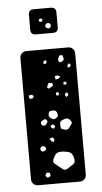

<svg xmlns="http://www.w3.org/2000/svg" viewBox="-54 -779 434 814"><g transform="rotate(-5 163.5 -372.5)"><path d="M74 0Q63 0 55 -8Q47 -16 47 -27V-544Q47 -555 55 -563Q63 -571 74 -571H253Q264 -571 272 -563Q280 -555 280 -544V-27Q280 -16 272 -8Q264 0 253 0ZM220 -541Q213 -541 211 -538Q209 -535 207 -529Q203 -519 210 -513Q214 -510 217 -511.5Q220 -513 224 -516Q231 -520 229 -527Q227 -533 226.5 -537Q226 -541 220 -541ZM155 -525 145 -523 141 -513 151 -509 156 -516ZM250 -504 243 -496V-486L252 -488L258 -495ZM197 -457 185 -454 188 -440 200 -442 209 -451ZM160 -428Q156 -428 155 -425.5Q154 -423 152 -419Q151 -414 149.5 -411.5Q148 -409 152 -406Q156 -403 158 -405Q160 -407 164 -409Q169 -412 172.5 -413.5Q176 -415 174 -420Q173 -426 169.5 -427Q166 -428 160 -428ZM234 -422 227 -428 219 -425 220 -415H229ZM197 -382 190 -387 184 -383V-373L195 -372ZM90 -378 81 -385 68 -382 71 -368H83ZM232 -382 222 -377V-369L228 -362L236 -370ZM182 -298Q179 -309 168 -310Q160 -310 155 -309.5Q150 -309 147 -302Q144 -293 145.5 -288.5Q147 -284 154 -278Q161 -273 165.5 -273Q170 -273 177 -278Q184 -282 184 -286.5Q184 -291 182 -298ZM135 -272Q131 -278 127.5 -276.5Q124 -275 118 -272Q110 -269 110 -262Q110 -252 118 -250Q126 -247 132 -255Q136 -261 137.5 -264Q139 -267 135 -272ZM236 -261Q228 -271 221.5 -271.5Q215 -272 203 -267Q193 -263 191.5 -257.5Q190 -252 191 -241Q191 -232 195.5 -229.5Q200 -227 208 -225Q221 -221 228 -232Q234 -242 238.5 -247Q243 -252 236 -261ZM160 -252 149 -246 153 -237 162 -233 169 -242ZM153 -197 140 -192 147 -181 158 -177 160 -189ZM111 -163Q104 -164 99 -157Q95 -150 101 -144Q105 -138 113 -142Q118 -144 120 -145.5Q122 -147 122 -152Q121 -161 111 -163ZM237 -101Q232 -121 222.5 -126Q213 -131 193 -133Q174 -134 166 -129Q158 -124 150 -106Q144 -92 151.5 -86Q159 -80 171 -70Q182 -61 188.5 -57Q195 -53 207 -60Q223 -70 232 -76.5Q241 -83 237 -101ZM129 -49H114L109 -37L118 -28L131 -34ZM121 -638Q99 -638 99 -660V-723Q99 -745 121 -745H194Q216 -745 216 -723V-660Q216 -638 194 -638ZM147 -704 138 -699 141 -690 150 -689 155 -697ZM186 -676Q181 -683 172 -681Q164 -678 164 -669Q164 -662 172 -660Q180 -656 184 -662Q190 -669 186 -676Z"/></g></svg>

Font: Rubik Moonrocks
Style: Regular
Weight: 400
Designer: Hubert and Fischer, NaN
Foundry: Hubert and Fischer, NaN
Version: Version 2.200